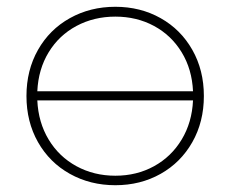

<svg xmlns="http://www.w3.org/2000/svg" viewBox="-20 -543 680 566"><path d="M581 -260Q581 -184 547 -124Q513 -64 453.5 -30.5Q394 3 320 3Q246 3 186 -30.5Q126 -64 92 -124Q58 -184 58 -260Q58 -336 92 -396Q126 -456 186 -489.5Q246 -523 320 -523Q394 -523 453.5 -489.5Q513 -456 547 -396Q581 -336 581 -260ZM90 -274H549Q546 -339 515.5 -389Q485 -439 434 -466.5Q383 -494 320 -494Q257 -494 205.5 -466.5Q154 -439 123.5 -389Q93 -339 90 -274ZM549 -247H90Q93 -182 123.5 -131.5Q154 -81 205.5 -53Q257 -25 320 -25Q383 -25 434 -53Q485 -81 515.5 -131.5Q546 -182 549 -247Z"/></svg>

Font: Montserrat Alternates ExLight
Style: Regular
Weight: 275
Designer: Julieta Ulanovsky
Foundry: Julieta Ulanovsky
Version: Version 7.200